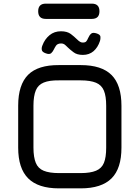

<svg xmlns="http://www.w3.org/2000/svg" viewBox="-20 -1036 768 1056"><path d="M424 0C424 0 424 0 424 0C500.5 0 557 -18.5 593.5 -55C630 -91.5 648 -147.5 648 -224C648 -224 648 -454 648 -454C648 -454 648 -454 648 -454C648 -530.5 630 -587 593.5 -623.5C557 -660 500.5 -678 424 -678C424 -678 304 -678 304 -678C304 -678 304 -678 304 -678C228 -678.5 171.5 -661 135 -625C98.5 -588.5 80 -532 80 -455C80 -455 80 -224 80 -224C80 -224 80 -224 80 -224C80 -147.5 98.5 -91.5 135 -55C171.5 -18.5 227.5 0 304 0C304 0 424 0 424 0ZM304 -84C268.5 -84 240.5 -88.5 220 -97C199.5 -105.5 185.5 -119.5 177 -140C168.5 -160.5 164 -188.5 164 -224C164 -224 164 -455 164 -455C164 -455 164 -455 164 -455C164 -490.5 168.5 -518.5 177 -539C185.5 -559.5 200 -573.5 220.5 -582C241 -590.5 268.5 -594.5 304 -594C304 -594 424 -594 424 -594C424 -594 424 -594 424 -594C459.5 -594 487.5 -589.5 508 -581C528.5 -572.5 543 -558 551.5 -537.5C560 -517 564 -489.5 564 -454C564 -454 564 -224 564 -224C564 -224 564 -224 564 -224C564 -188.5 560 -160.5 551.5 -140C543 -119.5 528.5 -105.5 508 -97C487.5 -88.5 459.5 -84 424 -84C424 -84 304 -84 304 -84C304 -84 304 -84 304 -84ZM436 -734C459 -734 478.5 -741 494.5 -754.5C510 -768 522 -786.5 530 -811C530 -811 530 -811 530 -811C532 -817.5 533 -825 532.5 -833.5C532 -842 524.5 -848.5 509 -853C509 -853 509 -853 509 -853C496.5 -856.5 487.5 -856 481.5 -851C475 -845.5 469.5 -837.5 465 -827C465 -827 465 -827 465 -827C461.5 -818.5 458 -812.5 454.5 -808.5C451 -804 444.5 -802 435 -802C435 -802 435 -802 435 -802C429.5 -802 424.5 -803.5 420.5 -806C416 -808.5 409.5 -813.5 401 -822C401 -822 401 -822 401 -822C393 -830 382.5 -839 369.5 -849C356 -859 338 -864 315.5 -864C315.5 -864 315.5 -864 315.5 -864C291 -864 270 -857 252.5 -842.5C235 -828 221.5 -809 213 -785.5C213 -785.5 213 -785.5 213 -785.5C209.5 -777 208.5 -769 210 -761.5C211 -754 218 -747.5 231 -743C231 -743 231 -743 231 -743C245 -737.5 255 -738 261.5 -743.5C267.5 -749 272.5 -756 277 -765.5C277 -765.5 277 -765.5 277 -765.5C278.5 -769 282 -775.5 287.5 -784C293 -792.5 302.5 -797 316.5 -797C316.5 -797 316.5 -797 316.5 -797C323 -797 329 -795.5 333.5 -792.5C338 -789.5 344.5 -783.5 353 -775C353 -775 353 -775 353 -775C360.5 -767.5 371 -759 384 -749C396.5 -739 414 -734 436 -734C436 -734 436 -734 436 -734ZM485 -932C485 -932 485 -932 485 -932C513 -932 527 -946 527 -974C527 -974 527 -974 527 -974C527 -1002 513 -1016 485 -1016C485 -1016 232 -1016 232 -1016C232 -1016 232 -1016 232 -1016C204 -1016 190 -1002 190 -974C190 -974 190 -974 190 -974C190 -946 204 -932 232 -932C232 -932 485 -932 485 -932Z"/></svg>

Font: Jura-Fortis-Bold
Style: Bold
Weight: 500
Designer: Daniel Johnson, Alexei Vanyashin, Mirko Velimirovic
Foundry: Daniel Johnson
Version: ""